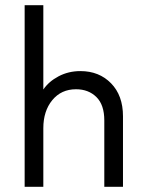

<svg xmlns="http://www.w3.org/2000/svg" viewBox="-20 -720 561 740"><path d="M454 -272V0H382V-256Q382 -316 351.5 -346Q321 -376 273 -376Q216 -376 181.5 -334Q147 -292 147 -226V0H75V-700H147V-375Q168 -406 206 -426Q244 -446 290 -446Q362 -446 408 -399Q454 -352 454 -272Z"/></svg>

Font: Tilda Sans
Style: Regular
Weight: 400
Designer: ParaType Ltd
Foundry: ParaType Ltd
Version: Version 1.002W